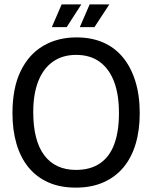

<svg xmlns="http://www.w3.org/2000/svg" viewBox="-20 -844 696 878"><path d="M327 14Q255 14 201 -10Q147 -34 110.5 -78.5Q74 -123 55.5 -186Q37 -249 37 -326Q37 -442 74.5 -519Q112 -596 178 -634.5Q244 -673 330 -673Q397 -673 450 -650.5Q503 -628 540.5 -583.5Q578 -539 598.5 -474Q619 -409 619 -326Q619 -248 600 -185Q581 -122 544 -78Q507 -34 452.5 -10Q398 14 327 14ZM327 -67Q394 -67 438 -97.5Q482 -128 503 -186Q524 -244 524 -327Q524 -412 501.5 -471Q479 -530 435.5 -561.5Q392 -593 328 -593Q266 -593 222 -562Q178 -531 155 -472.5Q132 -414 132 -332Q132 -267 144.5 -217.5Q157 -168 182 -134.5Q207 -101 243.5 -84Q280 -67 327 -67ZM285 -720H217L262 -824H352ZM412 -720H345L390 -824H480Z"/></svg>

Font: Bricolage Grotesque 96pt
Style: Regular
Weight: 400
Version: Version 1.001;gftools[0.9.33.dev8+g029e19f]